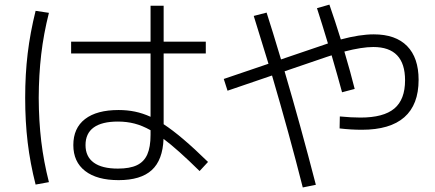

<svg xmlns="http://www.w3.org/2000/svg" viewBox="-20 -784 1915 845"><path d="M302.7 -145.5Q302.7 -220.2 354.2 -260Q405.8 -299.8 502 -299.8Q540 -299.8 574.2 -292.7Q608.4 -285.6 642.6 -270V-548.8H293V-600.6H642.6V-758.8H700.2V-600.6H885.7V-548.8H700.2V-237.3Q739.7 -211.4 787.1 -171.1Q834.5 -130.9 895.5 -71.3L858.4 -31.2Q761.2 -127 699.7 -172.9Q696.3 -79.6 647.9 -35.4Q599.6 8.8 502 8.8Q406.7 8.8 354.7 -31.5Q302.7 -71.8 302.7 -145.5ZM90.8 -353.5Q90.8 -457 101.8 -548.6Q112.8 -640.1 136.7 -736.3L195.3 -727.5Q171.9 -634.8 161.4 -544.9Q150.9 -455.1 150.4 -353.5Q150.9 -251 161.6 -161.6Q172.4 -72.3 195.3 17.6L136.7 28.3Q112.8 -65.4 101.8 -157.2Q90.8 -249 90.8 -353.5ZM499 -42Q551.3 -42 582.5 -56.9Q613.8 -71.8 628.2 -104.2Q642.6 -136.7 642.6 -190.4V-210.9Q606 -231.4 571.8 -240.2Q537.6 -249 499 -249Q428.2 -249 392.3 -222.9Q356.4 -196.8 356.4 -145.5Q356.4 -94.7 392.6 -68.4Q428.7 -42 499 -42Z M1474.6 -218.8 1475.6 -271.5Q1525.9 -266.6 1566.4 -266.6Q1668 -266.6 1715.3 -306.2Q1762.7 -345.7 1762.7 -430.7Q1762.7 -577.1 1623 -577.1Q1572.8 -577.1 1495.6 -557.1Q1522.9 -465.3 1541 -392.6L1485.4 -377.9Q1466.8 -446.8 1439.5 -540.5L1419.9 -534.2L1232.4 -470.2Q1302.7 -231.4 1370.1 29.3L1312.5 41Q1252.9 -194.3 1177.2 -451.7L981.4 -384.8L964.8 -436.5L1161.6 -503.4Q1131.8 -602.1 1096.7 -713.9L1153.3 -728.5Q1177.7 -653.3 1216.8 -522.5L1403.3 -585.9L1423.3 -592.8Q1397.5 -678.7 1375 -748L1429.7 -763.7Q1455.1 -690.9 1480 -610.4Q1563.5 -632.8 1625 -632.8Q1721.2 -632.8 1771.7 -581.3Q1822.3 -529.8 1822.3 -432.6Q1822.3 -323.2 1759.5 -268.1Q1696.8 -212.9 1572.3 -212.9Q1524.4 -212.9 1474.6 -218.8Z"/></svg>

Font: Pretendard Light
Style: Regular
Weight: 300
Designer: Base glyphs from Inter by Rasmus Andersson; Hangeul glyphs from Noto Sans CJK(Source Han Sans) by Jang Soo-young and Kan
Foundry: Kil Hyung-jin
Version: Version 1.309